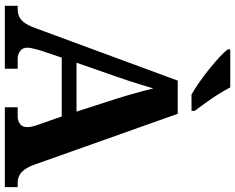

<svg xmlns="http://www.w3.org/2000/svg" viewBox="-109 -862 971 793"><g transform="rotate(90 376.5 -465.5)"><path d="M4 0V-53H16Q34 -53 48 -59Q62 -65 73.5 -80.5Q85 -96 96 -126L313 -714H450L659 -125Q669 -97 680.5 -81.5Q692 -66 705.5 -59.5Q719 -53 735 -53H753V0H423V-53H462Q477 -53 491 -62Q505 -71 505 -92Q505 -100 503.5 -108Q502 -116 500 -123Q498 -130 496 -135L461 -235H218L189 -149Q187 -141 184 -131Q181 -121 179 -110.5Q177 -100 177 -92Q177 -73 191 -63Q205 -53 222 -53H264V0ZM239 -296H441L388 -460Q381 -483 373 -509.5Q365 -536 358 -563Q351 -590 345 -613Q339 -592 331 -566Q323 -540 314.5 -514Q306 -488 298 -465ZM370 -771Q346 -785 318 -804.5Q290 -824 263 -846Q236 -868 214.5 -888Q193 -908 184 -921V-931H341Q352 -909 369 -882Q386 -855 405 -829Q424 -803 438 -784V-771Z"/></g></svg>

Font: Noto Serif Gujarati
Style: Bold
Weight: 700
Version: Version 2.102